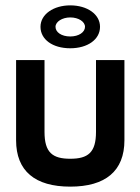

<svg xmlns="http://www.w3.org/2000/svg" viewBox="-20 -688 522 716"><path d="M444 -464H338V-196C338 -119 308 -96 242 -96C176 -96 146 -119 146 -196V-464H40V-165C40 -50 111 8 242 8C373 8 444 -50 444 -165ZM187 -588C187 -607 212 -623 242 -623C273 -623 297 -607 297 -588C297 -568 274 -552 242 -552C209 -552 187 -568 187 -588ZM131 -588C131 -541 176 -508 242 -508C307 -508 353 -541 353 -588C353 -635 305 -668 242 -668C180 -668 131 -635 131 -588Z"/></svg>

Font: Hussar Tani
Style: Bold
Weight: 700
Foundry: Cannot Into Space Fonts
Version: Version 0.92